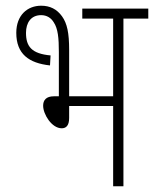

<svg xmlns="http://www.w3.org/2000/svg" viewBox="-20 -652 539 672"><path d="M124 -632C76 -632 37 -599 37 -537C37 -463 81 -431 155 -423L157 -458C91 -464 71 -489 71 -537C71 -572 88 -599 124 -599C144 -599 159 -589 168 -574C183 -552 186 -518 186 -470V-315H169C141 -315 131 -301 131 -282C131 -252 161 -203 196 -203C211 -203 222 -212 222 -239V-281H376V0H412V-587H499V-622H268V-587H376V-315H222V-477C222 -537 215 -570 197 -595C179 -620 155 -632 124 -632Z"/></svg>

Font: Noto Sans Devanagari UI ExtraCondensed ExtraLight
Style: Regular
Weight: 200
Width: 2
Designer: Jelle Bosma - Monotype Design Team
Foundry: Monotype Imaging Inc.
Version: Version 2.004